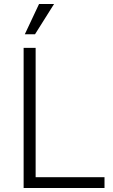

<svg xmlns="http://www.w3.org/2000/svg" viewBox="-20 -939 564 959"><path d="M98 -700H158V-54H502V0H98ZM175 -919H250L155 -768H104Z"/></svg>

Font: Moderustic Light
Style: Regular
Weight: 300
Designer: Tural Alisoy
Foundry: TAFT Foundry
Version: Version 2.120